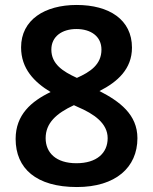

<svg xmlns="http://www.w3.org/2000/svg" viewBox="-20 -744 617 774"><path d="M289 -724C160 -724 65 -664 65 -553C65 -467 118 -413 184 -373C107 -336 43 -282 43 -184C43 -65 126 10 290 10C446 10 534 -69 534 -187C534 -283 461 -336 381 -377C454 -414 512 -466 512 -552C512 -665 420 -724 289 -724ZM288 -627C347 -627 389 -597 389 -544C389 -484 344 -454 290 -430C233 -456 187 -486 187 -544C187 -597 230 -627 288 -627ZM164 -187C164 -248 207 -287 278 -320L293 -313C359 -285 414 -247 414 -187C414 -127 370 -86 288 -86C205 -86 164 -129 164 -187Z"/></svg>

Font: Noto Sans Lao SemiBold
Style: Regular
Weight: 600
Designer: Monotype Design Team
Foundry: Monotype Imaging Inc.
Version: Version 2.003